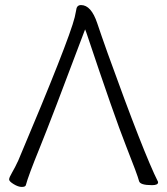

<svg xmlns="http://www.w3.org/2000/svg" viewBox="-20 -726 660 758"><path d="M604 -6Q604 5 580 5Q533 5 529 -11Q523 -35 477.5 -150Q432 -265 321 -597L316 -610L311 -597Q183 -256 137 -143Q91 -30 82 5Q80 12 66 12Q52 12 34 1Q16 -10 16 -17.5Q16 -25 27.5 -44.5Q39 -64 52 -92Q252 -565 275 -658Q280 -680 281 -687Q283 -706 300 -706Q340 -706 364 -634Q379 -589 405 -516Q548 -119 604 -8Q604 -7 604 -6Z"/></svg>

Font: ToneOZ-Pinyin-WenKai-Light
Style: Light
Weight: 300
Designer: Fontworks Inc.
Foundry: ToneOZ
Version: Version 0.240331